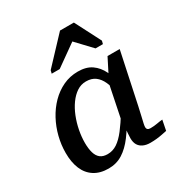

<svg xmlns="http://www.w3.org/2000/svg" viewBox="-186 -933 1022 1081"><g transform="rotate(-30 324.5 -393.0)"><path d="M501 -364 462 -334Q454 -378 439.5 -410Q425 -442 401.5 -459.5Q378 -477 342 -477Q309 -477 282 -459Q255 -441 233 -410.5Q211 -380 195.5 -341Q180 -302 172 -260.5Q164 -219 164 -180Q164 -142 172 -115Q180 -88 197.5 -74.5Q215 -61 244 -61Q278 -61 306.5 -80Q335 -99 364 -136.5Q393 -174 427 -229L446 -198Q412 -134 376.5 -86.5Q341 -39 300.5 -13.5Q260 12 209 12Q154 12 116.5 -12Q79 -36 60.5 -80Q42 -124 42 -185Q42 -237 55 -289Q68 -341 93 -387.5Q118 -434 153.5 -470Q189 -506 233.5 -527Q278 -548 330 -548Q384 -548 418.5 -524Q453 -500 473 -458.5Q493 -417 501 -364ZM598 -540 528 -210Q520 -173 514 -148Q508 -123 505 -109Q502 -95 502 -88Q502 -77 508 -72Q514 -67 526 -67Q549 -67 570.5 -71Q592 -75 607 -76L594 -10Q579 -7 561.5 -3.5Q544 0 525 2Q506 4 484 4Q458 4 438.5 -5Q419 -14 409 -31Q399 -48 399 -74Q399 -84 400.5 -105.5Q402 -127 405 -157L397 -148L451 -412L458 -420L519 -540ZM449 -798H359L202 -631L197 -611H249L415 -729L360 -740L482 -611H530L535 -631Z"/></g></svg>

Font: Roboto Serif Medium
Style: Italic
Weight: 500
Italic angle: -10°
Designer: Greg Gazdowicz
Foundry: Commercial Type
Version: Version 1.008